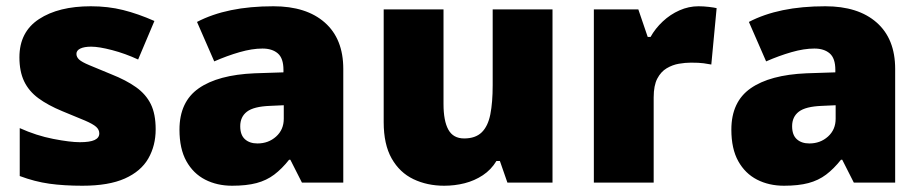

<svg xmlns="http://www.w3.org/2000/svg" viewBox="-20 -583 2942 613"><path d="M477 -170Q477 -118 453.5 -77Q430 -36 378.5 -13Q327 10 243 10Q184 10 137.5 3.5Q91 -3 43 -21V-174Q96 -150 150 -139.5Q204 -129 235 -129Q267 -129 282 -136Q297 -143 297 -157Q297 -169 287 -178Q277 -187 251.5 -198Q226 -209 179 -228Q133 -247 102.5 -269.5Q72 -292 57 -323.5Q42 -355 42 -400Q42 -481 104.5 -522Q167 -563 270 -563Q325 -563 373 -551Q421 -539 473 -516L421 -393Q380 -412 338 -423Q296 -434 271 -434Q249 -434 236.5 -428Q224 -422 224 -411Q224 -401 232.5 -393Q241 -385 265 -375Q289 -365 335 -346Q383 -327 414.5 -304.5Q446 -282 461.5 -250.5Q477 -219 477 -170Z M853 -563Q958 -563 1017 -511Q1076 -459 1076 -363V0H944L907 -73H903Q880 -44 855.5 -25.5Q831 -7 799 1.5Q767 10 721 10Q673 10 635 -9.5Q597 -29 575 -68.5Q553 -108 553 -169Q553 -258 614.5 -301Q676 -344 793 -349L885 -352V-360Q885 -397 867 -412.5Q849 -428 818 -428Q785 -428 745 -416.5Q705 -405 664 -387L609 -513Q657 -538 717.5 -550.5Q778 -563 853 -563ZM842 -245Q790 -243 768.5 -226.5Q747 -210 747 -180Q747 -152 762 -138.5Q777 -125 802 -125Q837 -125 861.5 -147Q886 -169 886 -204V-247Z M1744 -553V0H1600L1576 -69H1565Q1548 -41 1521.5 -23.5Q1495 -6 1463.5 2Q1432 10 1398 10Q1344 10 1300 -11Q1256 -32 1230.5 -77Q1205 -122 1205 -193V-553H1396V-251Q1396 -197 1411.5 -169Q1427 -141 1462 -141Q1498 -141 1518 -160.5Q1538 -180 1545.5 -218Q1553 -256 1553 -311V-553Z M2210 -563Q2226 -563 2243 -561Q2260 -559 2268 -557L2251 -377Q2241 -379 2226.5 -381Q2212 -383 2186 -383Q2168 -383 2147.5 -379.5Q2127 -376 2108.5 -365Q2090 -354 2078.5 -332Q2067 -310 2067 -272V0H1876V-553H2018L2048 -465H2057Q2072 -492 2096 -514.5Q2120 -537 2149.5 -550Q2179 -563 2210 -563Z M2615 -563Q2720 -563 2779 -511Q2838 -459 2838 -363V0H2706L2669 -73H2665Q2642 -44 2617.5 -25.5Q2593 -7 2561 1.5Q2529 10 2483 10Q2435 10 2397 -9.5Q2359 -29 2337 -68.5Q2315 -108 2315 -169Q2315 -258 2376.5 -301Q2438 -344 2555 -349L2647 -352V-360Q2647 -397 2629 -412.5Q2611 -428 2580 -428Q2547 -428 2507 -416.5Q2467 -405 2426 -387L2371 -513Q2419 -538 2479.5 -550.5Q2540 -563 2615 -563ZM2604 -245Q2552 -243 2530.5 -226.5Q2509 -210 2509 -180Q2509 -152 2524 -138.5Q2539 -125 2564 -125Q2599 -125 2623.5 -147Q2648 -169 2648 -204V-247Z"/></svg>

Font: Noto Sans Thai Black
Style: Regular
Weight: 900
Version: Version 2.001